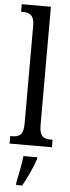

<svg xmlns="http://www.w3.org/2000/svg" viewBox="-64 -791 381 1043"><g transform="rotate(5 126.5 -269.5)"><path d="M11 0H242V-41H233C194 -41 170 -52 170 -115V-760H11V-719H21C52 -719 83 -710 83 -651V-115C83 -52 59 -41 21 -41H11ZM66 208V221H99C123 179 154 113 167 71V61H92C87 110 75 163 66 208Z"/></g></svg>

Font: Noto Serif Armenian ExtraCondensed
Style: Regular
Weight: 400
Width: 2
Designer: Monotype Design Team
Foundry: Monotype Imaging Inc.
Version: Version 2.008